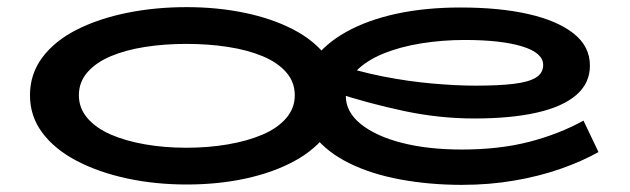

<svg xmlns="http://www.w3.org/2000/svg" viewBox="-20 -504 1764 538"><path d="M503 13Q415 13 336 -4Q257 -21 195.5 -53Q134 -85 99 -131.5Q64 -178 64 -237Q64 -297 99 -343.5Q134 -390 195.5 -421Q257 -452 336 -468Q415 -484 503 -484Q589 -484 666 -468Q743 -452 802.5 -421Q862 -390 896.5 -343.5Q931 -297 931 -237Q931 -178 897.5 -131.5Q864 -85 805.5 -53Q747 -21 669.5 -4Q592 13 503 13ZM502 -90Q564 -90 619 -99.5Q674 -109 716 -127Q758 -145 782 -173Q806 -201 806 -237Q806 -274 782 -301.5Q758 -329 716 -346.5Q674 -364 619 -372.5Q564 -381 502 -381Q441 -381 386.5 -372.5Q332 -364 290.5 -346.5Q249 -329 225 -301.5Q201 -274 201 -237Q201 -201 225 -173Q249 -145 290.5 -127Q332 -109 386.5 -99.5Q441 -90 502 -90ZM1274 14Q1184 14 1102.5 -1Q1021 -16 959 -46.5Q897 -77 861 -122.5Q825 -168 825 -231Q825 -288 857.5 -334.5Q890 -381 950 -414.5Q1010 -448 1091 -465.5Q1172 -483 1270 -483Q1380 -483 1461 -464.5Q1542 -446 1587.5 -410Q1633 -374 1633 -320Q1633 -271 1595 -238Q1557 -205 1484.5 -188.5Q1412 -172 1309 -172Q1211 -172 1112 -193Q1013 -214 915 -246V-327Q981 -304 1052 -290Q1123 -276 1191 -270Q1259 -264 1312 -264Q1377 -264 1419 -269Q1461 -274 1481.5 -286.5Q1502 -299 1502 -322Q1502 -356 1443 -374Q1384 -392 1282 -392Q1220 -392 1160.5 -382.5Q1101 -373 1053.5 -353.5Q1006 -334 977.5 -304.5Q949 -275 949 -235Q949 -190 991.5 -156Q1034 -122 1107 -103.5Q1180 -85 1274 -85Q1379 -85 1462.5 -106.5Q1546 -128 1615 -166L1657 -78Q1611 -52 1551 -31Q1491 -10 1421 2Q1351 14 1274 14Z"/></svg>

Font: BioRhyme Expanded SemiBold
Style: Regular
Weight: 600
Width: 7
Designer: Aoife Mooney
Foundry: Aoife Mooney Type
Version: Version 1.600;gftools[0.9.33]